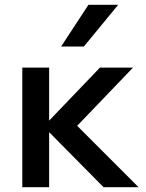

<svg xmlns="http://www.w3.org/2000/svg" viewBox="-20 -781 610 801"><path d="M412 0 156 -259H167L397 -499H535L274 -227L261 -297L558 0ZM73 0V-499H185V0ZM473 -761 330 -587H235L349 -761Z"/></svg>

Font: Wix Madefor Display SemiBold
Style: Regular
Weight: 600
Designer: Dalton Maag Ltd
Foundry: Dalton Maag Ltd
Version: Version 3.100